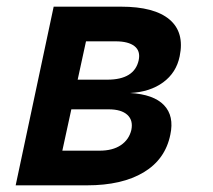

<svg xmlns="http://www.w3.org/2000/svg" viewBox="-20 -556 640 576"><path d="M27 0 141 -536H343Q443 -536 488.5 -497.5Q534 -459 519 -387Q509 -338 469.5 -309Q430 -280 370 -277Q441 -273 472 -240.5Q503 -208 491 -152Q476 -78 411 -39Q346 0 241 0ZM213 -317H302Q383 -317 396 -375Q402 -403 383.5 -417.5Q365 -432 327 -432H238ZM167 -104H279Q318 -104 342.5 -120.5Q367 -137 374 -166Q380 -195 362 -211.5Q344 -228 306 -228H194Z"/></svg>

Font: Geist Mono
Style: Bold Italic
Weight: 700
Italic angle: -12°
Monospace: yes
Designer: Basement.studio, Andrés Briganti, Mateo Zaragoza
Foundry: Basement.studio, Vercel, Andrés Briganti, Guido Ferreyra, Mateo Zaragoza
Version: Version 1.500; ttfautohint (v1.8.4.7-5d5b)